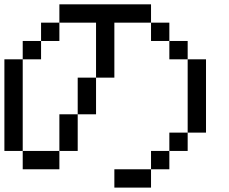

<svg xmlns="http://www.w3.org/2000/svg" viewBox="-20 -853 1040 873"><path d="M0 -166.7V-583.3H83.3V-166.7ZM750 -166.7V-83.3H666.7V-166.7ZM750 -250H833.3V-166.7H750ZM750 -583.3V-666.7H833.3V-583.3ZM750 -750V-666.7H666.7V-750ZM166.7 -583.3H83.3V-666.7H166.7ZM166.7 -666.7V-750H250V-666.7ZM916.7 -250H833.3V-583.3H916.7ZM333.3 -166.7H250V-333.3H333.3ZM333.3 -333.3V-500H416.7V-333.3ZM500 0V-83.3H666.7V0ZM500 -500H416.7V-750H250V-833.3H666.7V-750H500ZM83.3 -166.7H250V-83.3H83.3Z"/></svg>

Font: Galmuri11 Regular
Style: Regular
Weight: 400
Designer: Minseo Lee (Quiple)
Version: Version 2.356;hotconv 1.1.0;makeotfexe 2.6.0 DEVELOPMENT